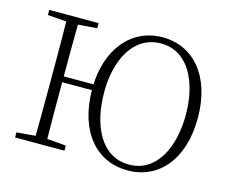

<svg xmlns="http://www.w3.org/2000/svg" viewBox="-104 -887 1264 1051"><g transform="rotate(15 528.0 -362.0)"><path d="M162 0H229C227 -110 227 -221 227 -369V-387C227 -502 227 -614 229 -723H162C164 -613 164 -502 164 -390V-333C164 -221 164 -110 162 0ZM56 0H336V-29L206 -40H188L56 -29ZM56 -694 188 -684H206L336 -694V-723H56ZM198 -359H428V-392H198ZM696 15C871 15 995 -124 995 -361C995 -599 870 -739 696 -739C520 -739 395 -593 395 -368C395 -125 520 15 696 15ZM696 -18C539 -18 463 -176 463 -368C463 -546 539 -704 696 -704C851 -704 927 -546 927 -361C927 -176 851 -18 696 -18Z"/></g></svg>

Font: Source Han Serif CN VF
Style: Regular
Weight: 250
Designer: Ryoko NISHIZUKA 西塚涼子 (kana & ideographs); Frank Grießhammer (Latin, Greek & Cyrillic); Wenlong ZHANG 张文龙 (bopomofo); San
Foundry: Adobe
Version: Version 2.002;hotconv 1.1.0;makeotfexe 2.6.0